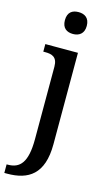

<svg xmlns="http://www.w3.org/2000/svg" viewBox="-151 -813 625 1103"><g transform="rotate(15 162.0 -261.5)"><path d="M172 -633C207 -633 237 -651 237 -698C237 -746 207 -763 172 -763C135 -763 107 -746 107 -698C107 -651 135 -633 172 -633ZM-2 240H15C140 240 228 187 228 8V-536H34V-491H46C85 -491 118 -482 118 -424V7C118 146 77 189 5 189H-2Z"/></g></svg>

Font: Noto Serif Medium
Style: Regular
Weight: 500
Designer: Monotype Design Team
Foundry: Monotype Imaging Inc.
Version: Version 2.013